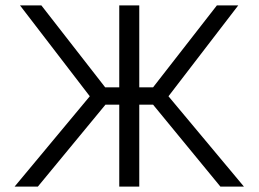

<svg xmlns="http://www.w3.org/2000/svg" viewBox="-20 -690 956 710"><path d="M421 -670V-367H369L133 -670H54L312 -334L34 0H120L370 -303H421V0H495V-303H546L795 0H882L603 -334L861 -670H782L546 -367H495V-670Z"/></svg>

Font: LT Wave Text Light
Style: Regular
Weight: 300
Designer: Daniel Lyons
Version: Version 2.5 (Glyphs App)